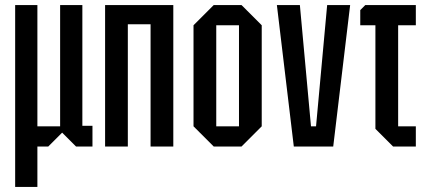

<svg xmlns="http://www.w3.org/2000/svg" viewBox="-20 -580 1686 760"><path d="M40 160V-560H128V-80H218V-560H306V-82H346V0H281L226 -55L171 0H128V160Z M396 0V-560H666V0H576V-484H486V0Z M746 -80V-480L826 -560H936L1016 -480V-80L936 0H826ZM836 -80H926V-480H836Z M1143 0 1076 -560H1167L1211 -80H1231L1275 -560H1366L1299 0Z M1466 -70V-480H1406V-540L1426 -560H1626V-480H1556V-80H1626V0H1536Z"/></svg>

Font: Tektur Condensed
Style: Regular
Weight: 400
Width: 3
Designer: Adam Jagosz
Foundry: Adam Jagosz
Version: Version 1.005;gftools[0.9.30]